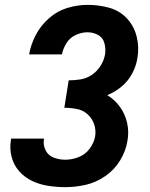

<svg xmlns="http://www.w3.org/2000/svg" viewBox="-20 -763 616 791"><path d="M249 8Q291 8 333 -1.5Q375 -11 413 -37Q451 -63 474.5 -101.5Q498 -140 505 -182Q512 -221 503.5 -257.5Q495 -294 474 -323Q453 -352 422 -371Q454 -384 481 -406.5Q508 -429 524.5 -460Q541 -491 546 -523Q554 -569 543 -612.5Q532 -656 502.5 -687.5Q473 -719 430 -731Q387 -743 341 -743Q300 -743 258 -730.5Q216 -718 182 -688Q148 -658 127.5 -619Q107 -580 100 -539H235Q240 -563 254 -585.5Q268 -608 292 -619Q316 -630 341 -630Q364 -630 384 -619Q404 -608 410 -585.5Q416 -563 413 -540Q409 -516 395 -493Q381 -470 359 -455Q337 -440 312.5 -436Q288 -432 263 -432L245 -319Q271 -319 296.5 -314Q322 -309 340.5 -292.5Q359 -276 367.5 -252Q376 -228 372 -201Q367 -174 349 -150Q331 -126 303.5 -115.5Q276 -105 249 -105Q224 -105 201.5 -113.5Q179 -122 168 -143.5Q157 -165 161 -189L162 -192H26Q25 -189 25 -186Q19 -150 28 -116Q37 -82 59.5 -57Q82 -32 112.5 -17.5Q143 -3 178 2.5Q213 8 249 8Z"/></svg>

Font: Iosevka Sparkle XBdObl
Style: Regular
Weight: 800
Italic angle: -9°
Designer: Belleve Invis
Foundry: Belleve Invis
Version: Version 4.5.0; ttfautohint (v1.8.3)